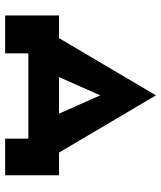

<svg xmlns="http://www.w3.org/2000/svg" viewBox="40 -575 625 745"><g transform="rotate(90 352.5 -202.5)"><path d="M518 0H187V90H40V-119H128L350 -495L572 -119H660V90H518ZM350 -279 279 -119H421Z"/></g></svg>

Font: Jost*
Style: Bold
Weight: 700
Version: Version 3.7